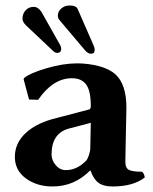

<svg xmlns="http://www.w3.org/2000/svg" viewBox="-20 -670 556 700"><path d="M311 -222.2 231 -201.2Q168 -184.1 168 -106.9Q168 -85.9 183.1 -67.9Q198.2 -49.8 220.2 -49.8Q260.3 -49.8 293.9 -84Q298.8 -88.9 304 -104Q309.1 -119.1 309.1 -128.9ZM437 -80.1Q437 -57.1 450.4 -50.5Q463.9 -43.9 498 -43.9Q505.9 -37.1 507.8 -22.9Q464.8 10.3 389.2 9.8Q356.9 9.8 338.9 -3.7Q320.8 -17.1 310.1 -47.9H308.1Q250 10.3 170.9 9.8Q114.7 9.8 74.5 -19.5Q34.2 -48.8 34.2 -98.1Q34.2 -148.9 74.7 -186Q115.2 -223.1 188 -240.2L305.2 -271Q311 -272.9 311 -283.2Q311 -339.4 293.9 -362.1Q276.9 -384.8 242.2 -384.8Q173.3 -384.8 119.1 -306.2L85.9 -307.1L65.9 -381.8L68.8 -386.2Q88.9 -403.3 149.4 -421.1Q210 -439 261.2 -439Q301.3 -439 340.1 -429Q378.9 -418.9 400.9 -398.9Q440.9 -362.8 440.9 -276.9Q440.9 -273.9 439 -185.5Q437 -97.2 437 -80.1ZM62 -602.1Q62 -589.8 75.2 -577.1L172.9 -484.9Q180.7 -477.1 188 -477.1Q203.1 -477.1 203.1 -492.2Q203.1 -499 199.2 -505.9L130.9 -627Q118.7 -645 103 -645Q85 -645 73.5 -632.6Q62 -620.1 62 -602.1ZM190.9 -613.8Q190.9 -604 195.8 -598.1L288.1 -488.8Q300.3 -473.6 312 -474.1Q325.2 -474.1 325.2 -488.8Q325.2 -495.6 321.8 -502.9L263.2 -637.2Q257.3 -650.4 232.9 -649.9Q215.8 -649.9 203.4 -638.9Q190.9 -627.9 190.9 -613.8Z"/></svg>

Font: Linux Biolinum O
Style: Bold
Weight: 700
Designer: Philipp H. Poll
Foundry: Philipp H. Poll
Version: Version 1.3.2